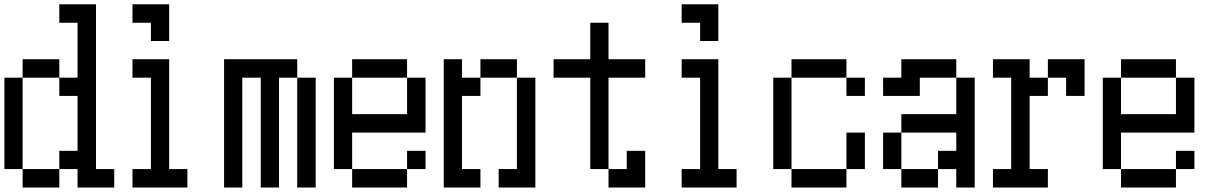

<svg xmlns="http://www.w3.org/2000/svg" viewBox="-20 -796 5540 874"><path d="M0 -26.4V-442.4H83V-526.4H250V-442.4H333V-692.4H250V-776.4H417V-26.4H500V57.6H333V-26.4H250V-109.4H333V-359.4H250V-442.4H83V-26.4H250V57.6H83V-26.4Z M583 -692.4V-776.4H750V-609.4H667V-692.4ZM583 -26.4H667V-442.4H583V-526.4H750V-26.4H833V57.6H583Z M1000 57.6V-526.4H1333V-442.4H1417V57.6H1333V-442.4H1250V57.6H1167V-442.4H1083V57.6Z M1583 -276.4H1833V-442.4H1583ZM1500 -26.4V-442.4H1583V-526.4H1833V-442.4H1917V-192.4H1583V-26.4ZM1833 -26.4V57.6H1583V-26.4ZM1833 -26.4V-109.4H1917V-26.4Z M2250 -26.4H2333V-442.4H2417V57.6H2250ZM2000 57.6V-526.4H2083V-442.4H2167V-526.4H2333V-442.4H2167V-359.4H2083V-26.4H2167V57.6Z M2500 -442.4V-526.4H2667V-692.4H2750V-526.4H2917V-442.4H2750V-26.4H2667V-442.4ZM2750 -26.4H2833V-109.4H2917V57.6H2750Z M3083 -692.4V-776.4H3250V-609.4H3167V-692.4ZM3083 -26.4H3167V-442.4H3083V-526.4H3250V-26.4H3333V57.6H3083Z M3500 -26.4V-442.4H3583V-526.4H3833V-442.4H3917V-359.4H3833V-442.4H3583V-26.4H3833V-192.4H3917V-26.4H3833V57.6H3583V-26.4Z M4000 -359.4V-442.4H4083V-526.4H4333V-442.4H4167V-359.4ZM4000 -26.4V-192.4H4083V-276.4H4333V-442.4H4417V57.6H4333V-26.4H4250V57.6H4083V-26.4H4250V-109.4H4333V-192.4H4083V-26.4Z M4500 -26.4H4583V-442.4H4500V-526.4H4667V-442.4H4750V-359.4H4667V-26.4H4750V57.6H4500ZM4750 -442.4V-526.4H4917V-359.4H4833V-442.4Z M5083 -276.4H5333V-442.4H5083ZM5000 -26.4V-442.4H5083V-526.4H5333V-442.4H5417V-192.4H5083V-26.4ZM5333 -26.4V57.6H5083V-26.4ZM5333 -26.4V-109.4H5417V-26.4Z"/></svg>

Font: KH Dot kagurazaka 12
Style: Regular
Weight: 400
Designer: Original version for X68000 by Keitarou Hiraki (http://hp.vector.co.jp/authors/VA000874/) / TrueType conversion by Homem
Version: Version 1.00.20150527